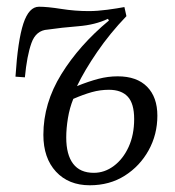

<svg xmlns="http://www.w3.org/2000/svg" viewBox="-20 -537 519 571"><path d="M209 -281Q244 -295 272.5 -302.5Q301 -310 330 -310Q387 -310 417.5 -279Q448 -248 448 -193Q448 -137 422 -90Q396 -43 351 -14.5Q306 14 247 14Q184 14 146.5 -26.5Q109 -67 109 -136Q109 -230 162.5 -316.5Q216 -403 304 -476L301 -481Q263 -463 213 -459Q163 -455 122 -449Q87 -447 73.5 -409Q60 -371 54 -307L26 -309Q33 -417 49.5 -467Q66 -517 96 -517Q121 -517 162 -510.5Q203 -504 244 -504Q269 -504 299 -508Q329 -512 350 -516L356 -489Q307 -438 269 -382.5Q231 -327 209 -281ZM198 -243Q187 -216 182 -185.5Q177 -155 177 -128Q177 -77 197.5 -50Q218 -23 259 -23Q291 -23 318.5 -43.5Q346 -64 362.5 -100Q379 -136 379 -183Q379 -229 360 -249.5Q341 -270 304 -270Q278 -270 253 -263Q228 -256 198 -243Z"/></svg>

Font: Literata 36pt Light
Style: Italic
Weight: 300
Italic angle: -2°
Designer: Latin by Veronika Burian and Jose Scaglione. Greek by Irene Vlachou. Cyrillic by Vera Evstafieva
Foundry: TypeTogether
Version: Version 3.002